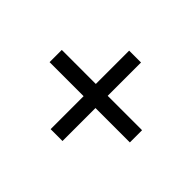

<svg xmlns="http://www.w3.org/2000/svg" viewBox="-109 -639 778 778"><g transform="rotate(-45 280.0 -250.0)"><path d="M55 -217V-285H244V-480H314V-285H505V-217H314V-20H244V-217Z"/></g></svg>

Font: Titillium Web[RUS by Daymarius]
Style: Regular
Weight: 400
Designer: Cyrillization by Daymarius
Foundry: Cyrillization by Daymarius
Version: Version 1.002 September 11, 2018